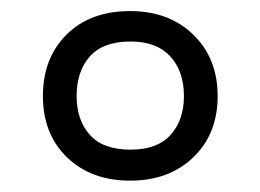

<svg xmlns="http://www.w3.org/2000/svg" viewBox="-20 -744 468 345"><path d="M213.9 -419.4Q143.6 -419.4 100.3 -461.4Q57.1 -503.4 57.1 -571.3Q57.1 -639.6 99.6 -681.9Q142.1 -724.1 213.9 -724.1Q283.7 -724.1 327.4 -681.6Q371.1 -639.2 371.1 -571.3Q371.1 -503.4 327.4 -461.4Q283.7 -419.4 213.9 -419.4ZM214.8 -475.1Q262.7 -475.1 286.6 -501.7Q310.5 -528.3 310.5 -571.3Q310.5 -616.2 285.9 -642.8Q261.2 -669.4 214.8 -669.4Q165.5 -669.4 141.6 -642.8Q117.7 -616.2 117.7 -571.3Q117.7 -528.3 141.4 -501.7Q165 -475.1 214.8 -475.1Z"/></svg>

Font: Open Sans
Style: Regular
Weight: 400
Designer: Monotype Design Team
Foundry: Monotype Imaging Inc.
Version: Version 3.000; ttfautohint (v1.8.4)